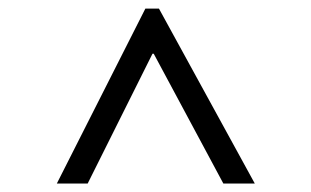

<svg xmlns="http://www.w3.org/2000/svg" viewBox="-20 -732 724 447"><path d="M318.4 -711.9H350.1L573.2 -304.7H500L337.9 -606.9H335L184.1 -304.7H112.3Z"/></svg>

Font: Selawik
Style: Regular
Weight: 400
Designer: Aaron Bell
Foundry: Microsoft Corporation
Version: Version 1.01